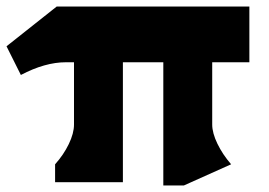

<svg xmlns="http://www.w3.org/2000/svg" viewBox="-20 -559 826 589"><path d="M631 -177Q631 -151 647 -118Q663 -85 689 -55L544 10H481V-368H357V0H149V-55Q175 -84 191 -117Q207 -150 207 -177V-368H182Q118 -368 44 -329L0 -417L154 -539H745V-368H631Z"/></svg>

Font: InknutAntiqua
Style: Bold
Weight: 700
Designer: Claus Eggers Srensen
Foundry: Claus Eggers Srensen
Version: Version 1.000; ttfautohint (v1.2) -l 7 -r 28 -G 50 -x 13 -D 